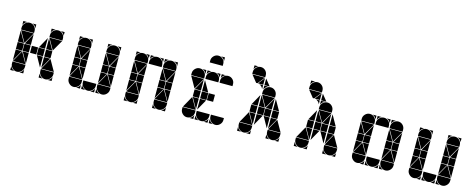

<svg xmlns="http://www.w3.org/2000/svg" viewBox="-32 -1258 4608 1858"><g transform="rotate(15 2272.0 -329.5)"><path d="M142 -492Q169 -492 188 -473Q207 -454 207 -427V-407H77V-427Q77 -453 96.5 -472.5Q116 -492 142 -492ZM426 -492Q453 -492 472 -473Q491 -454 491 -427V-407H361V-427Q361 -453 380.5 -472.5Q400 -492 426 -492ZM426 -2Q400 -2 380.5 -21.5Q361 -41 361 -67V-87H491V-67Q491 -41 471.5 -21.5Q452 -2 426 -2ZM142 -2Q116 -2 96.5 -21.5Q77 -41 77 -67V-87H207V-67Q207 -41 187.5 -21.5Q168 -2 142 -2ZM363 -92 426 -205 490 -92ZM79 -92 142 -205 206 -92ZM206 -402 142 -290 79 -402ZM490 -402 426 -290 363 -402ZM424 -212H361V-282H424ZM140 -212H77V-282H140ZM349 -212H287V-282H349ZM281 -212H219V-282H281ZM77 -287V-395L138 -287ZM361 -287V-395L422 -287ZM361 -207H422L361 -99ZM77 -207H138L77 -99ZM207 -287H147L207 -395ZM349 -207V-99L289 -207ZM349 -287H289L349 -395ZM207 -207V-99L147 -207ZM77 -42Q89 -14 117 -2H77ZM361 -42Q373 -14 401 -2H361ZM361 -492H401Q387 -487 377 -477Q367 -467 361 -453ZM77 -492H117Q103 -487 93 -477Q83 -467 77 -453ZM168 -2Q182 -8 192 -18Q202 -28 207 -42V-2ZM452 -2Q466 -8 476 -18Q486 -28 491 -42V-2ZM491 -492V-453Q481 -482 452 -492ZM207 -492V-453Q197 -482 168 -492ZM207 -212H145V-282H207Z M710 -492Q737 -492 756 -473Q775 -454 775 -427V-407H645V-427Q645 -453 664.5 -472.5Q684 -492 710 -492ZM994 -492Q1021 -492 1040 -473Q1059 -454 1059 -427V-407H929V-427Q929 -453 948.5 -472.5Q968 -492 994 -492ZM994 -2Q968 -2 948.5 -21.5Q929 -41 929 -67V-87H1059V-67Q1059 -41 1039.5 -21.5Q1020 -2 994 -2ZM710 -2Q684 -2 664.5 -21.5Q645 -41 645 -67V-87H775V-67Q775 -41 755.5 -21.5Q736 -2 710 -2ZM852 -2Q826 -2 806.5 -21.5Q787 -41 787 -67V-87H917V-67Q917 -41 897.5 -21.5Q878 -2 852 -2ZM931 -92 994 -205 1058 -92ZM647 -92 710 -205 774 -92ZM774 -402 710 -290 647 -402ZM1058 -402 994 -290 931 -402ZM992 -212H929V-282H992ZM708 -212H645V-282H708ZM1059 -212H997V-282H1059ZM775 -212H713V-282H775ZM645 -287V-395L706 -287ZM929 -287V-395L990 -287ZM929 -207H990L929 -99ZM645 -207H706L645 -99ZM775 -287H715L775 -395ZM1059 -207V-99L999 -207ZM775 -207V-99L715 -207ZM1059 -287H999L1059 -395ZM787 -42Q799 -14 827 -2H787ZM929 -42Q941 -14 969 -2H929ZM929 -492H969Q955 -487 945 -477Q935 -467 929 -453ZM878 -2Q892 -8 902 -18Q912 -28 917 -42V-2ZM736 -2Q750 -8 760 -18Q770 -28 775 -42V-2ZM775 -492V-453Q765 -482 736 -492ZM645 -492H685Q671 -487 661 -477Q651 -467 645 -453ZM1059 -492V-453Q1049 -482 1020 -492Z M1420 -492Q1447 -492 1466 -473Q1485 -454 1485 -427V-407H1355V-427Q1355 -453 1374.5 -472.5Q1394 -492 1420 -492ZM1278 -492Q1305 -492 1324 -473Q1343 -454 1343 -427V-407H1213V-427Q1213 -453 1232.5 -472.5Q1252 -492 1278 -492ZM1562 -492Q1589 -492 1608 -473Q1627 -454 1627 -427V-407H1497V-427Q1497 -453 1516.5 -472.5Q1536 -492 1562 -492ZM1562 -2Q1536 -2 1516.5 -21.5Q1497 -41 1497 -67V-87H1627V-67Q1627 -41 1607.5 -21.5Q1588 -2 1562 -2ZM1278 -2Q1252 -2 1232.5 -21.5Q1213 -41 1213 -67V-87H1343V-67Q1343 -41 1323.5 -21.5Q1304 -2 1278 -2ZM1499 -92 1562 -205 1626 -92ZM1215 -92 1278 -205 1342 -92ZM1342 -402 1278 -290 1215 -402ZM1626 -402 1562 -290 1499 -402ZM1560 -212H1497V-282H1560ZM1276 -212H1213V-282H1276ZM1627 -212H1565V-282H1627ZM1343 -212H1281V-282H1343ZM1213 -287V-395L1274 -287ZM1497 -287V-395L1558 -287ZM1497 -207H1558L1497 -99ZM1213 -207H1274L1213 -99ZM1343 -287H1283L1343 -395ZM1627 -207V-99L1567 -207ZM1343 -207V-99L1283 -207ZM1627 -287H1567L1627 -395ZM1497 -42Q1509 -14 1537 -2H1497ZM1497 -492H1537Q1523 -487 1513 -477Q1503 -467 1497 -453ZM1304 -2Q1318 -8 1328 -18Q1338 -28 1343 -42V-2ZM1355 -492H1395Q1381 -487 1371 -477Q1361 -467 1355 -453ZM1485 -492V-453Q1475 -482 1446 -492ZM1343 -492V-453Q1333 -482 1304 -492ZM1213 -42Q1225 -14 1253 -2H1213ZM1213 -492H1253Q1239 -487 1229 -477Q1219 -467 1213 -453ZM1588 -2Q1602 -8 1612 -18Q1622 -28 1627 -42V-2ZM1627 -492V-453Q1617 -482 1588 -492Z M1988 -492Q2015 -492 2034 -473Q2053 -454 2053 -427V-407H1923V-427Q1923 -453 1942.5 -472.5Q1962 -492 1988 -492ZM1846 -492Q1873 -492 1892 -473Q1911 -454 1911 -427V-407H1781V-427Q1781 -453 1800.5 -472.5Q1820 -492 1846 -492ZM2130 -492Q2157 -492 2176 -473Q2195 -454 2195 -427V-407H2065V-427Q2065 -453 2084.5 -472.5Q2104 -492 2130 -492ZM2130 -2Q2104 -2 2084.5 -21.5Q2065 -41 2065 -67V-87H2195V-67Q2195 -41 2175.5 -21.5Q2156 -2 2130 -2ZM1846 -2Q1820 -2 1800.5 -21.5Q1781 -41 1781 -67V-87H1911V-67Q1911 -41 1891.5 -21.5Q1872 -2 1846 -2ZM1988 -2Q1962 -2 1942.5 -21.5Q1923 -41 1923 -67V-87H2053V-67Q2053 -41 2033.5 -21.5Q2014 -2 1988 -2ZM1783 -92 1846 -205 1910 -92ZM1910 -402 1846 -290 1783 -402ZM1986 -212H1923V-282H1986ZM2053 -212H1991V-282H2053ZM1911 -212H1849V-282H1911ZM1911 -287H1851L1911 -395ZM1911 -207V-99L1851 -207ZM1923 -42Q1935 -14 1963 -2H1923ZM2065 -42Q2077 -14 2105 -2H2065ZM2065 -492H2105Q2091 -487 2081 -477Q2071 -467 2065 -453ZM2014 -2Q2028 -8 2038 -18Q2048 -28 2053 -42V-2ZM1872 -2Q1886 -8 1896 -18Q1906 -28 1911 -42V-2ZM1923 -492H1963Q1949 -487 1939 -477Q1929 -467 1923 -453ZM2053 -492V-453Q2043 -482 2014 -492ZM1911 -492V-453Q1901 -482 1872 -492ZM1923 -287V-395L1984 -287ZM1923 -207H1984L1923 -99ZM1988 -657Q2015 -657 2034 -638Q2053 -619 2053 -592V-572H1923V-592Q1923 -618 1942.5 -637.5Q1962 -657 1988 -657ZM2053 -657V-618Q2043 -647 2014 -657Z M2414 -657Q2441 -657 2460 -638Q2479 -619 2479 -592V-572H2349V-592Q2349 -618 2368.5 -637.5Q2388 -657 2414 -657ZM2556 -492Q2583 -492 2602 -473Q2621 -454 2621 -427V-407H2491V-427Q2491 -453 2510.5 -472.5Q2530 -492 2556 -492ZM2698 -2Q2672 -2 2652.5 -21.5Q2633 -41 2633 -67V-87H2763V-67Q2763 -41 2743.5 -21.5Q2724 -2 2698 -2ZM2414 -2Q2388 -2 2368.5 -21.5Q2349 -41 2349 -67V-87H2479V-67Q2479 -41 2459.5 -21.5Q2440 -2 2414 -2ZM2635 -92 2698 -205 2762 -92ZM2351 -92 2414 -205 2478 -92ZM2620 -402 2556 -290 2493 -402ZM2477 -567 2421 -497H2408L2352 -567ZM2696 -212H2633V-282H2696ZM2554 -212H2491V-282H2554ZM2479 -212H2417V-282H2479ZM2621 -212H2559V-282H2621ZM2633 -207H2694L2633 -99ZM2633 -287V-395L2694 -287ZM2491 -287V-395L2552 -287ZM2491 -207H2552L2491 -99ZM2479 -207V-99L2419 -207ZM2479 -287H2419L2479 -395ZM2621 -207V-99L2561 -207ZM2621 -287H2561L2621 -395ZM2491 -497V-563L2544 -497ZM2479 -497H2427L2479 -563ZM2349 -42Q2361 -14 2389 -2H2349ZM2633 -42Q2645 -14 2673 -2H2633ZM2491 -492H2531Q2517 -487 2507 -477Q2497 -467 2491 -453ZM2440 -2Q2454 -8 2464 -18Q2474 -28 2479 -42V-2ZM2724 -2Q2738 -8 2748 -18Q2758 -28 2763 -42V-2ZM2349 -657H2389Q2375 -652 2365 -642Q2355 -632 2349 -618ZM2479 -492V-453Q2469 -482 2440 -492Z M2982 -657Q3009 -657 3028 -638Q3047 -619 3047 -592V-572H2917V-592Q2917 -618 2936.5 -637.5Q2956 -657 2982 -657ZM3124 -492Q3151 -492 3170 -473Q3189 -454 3189 -427V-407H3059V-427Q3059 -453 3078.5 -472.5Q3098 -492 3124 -492ZM3266 -2Q3240 -2 3220.5 -21.5Q3201 -41 3201 -67V-87H3331V-67Q3331 -41 3311.5 -21.5Q3292 -2 3266 -2ZM2982 -2Q2956 -2 2936.5 -21.5Q2917 -41 2917 -67V-87H3047V-67Q3047 -41 3027.5 -21.5Q3008 -2 2982 -2ZM3203 -92 3266 -205 3330 -92ZM2919 -92 2982 -205 3046 -92ZM3188 -402 3124 -290 3061 -402ZM3045 -567 2989 -497H2976L2920 -567ZM3264 -212H3201V-282H3264ZM3122 -212H3059V-282H3122ZM3047 -212H2985V-282H3047ZM3189 -212H3127V-282H3189ZM3201 -207H3262L3201 -99ZM3201 -287V-395L3262 -287ZM3059 -287V-395L3120 -287ZM3059 -207H3120L3059 -99ZM3047 -207V-99L2987 -207ZM3047 -287H2987L3047 -395ZM3189 -207V-99L3129 -207ZM3189 -287H3129L3189 -395ZM3059 -497V-563L3112 -497ZM3047 -497H2995L3047 -563ZM2917 -42Q2929 -14 2957 -2H2917ZM3201 -42Q3213 -14 3241 -2H3201ZM3059 -492H3099Q3085 -487 3075 -477Q3065 -467 3059 -453ZM3008 -2Q3022 -8 3032 -18Q3042 -28 3047 -42V-2ZM3292 -2Q3306 -8 3316 -18Q3326 -28 3331 -42V-2ZM2917 -657H2957Q2943 -652 2933 -642Q2923 -632 2917 -618ZM3047 -492V-453Q3037 -482 3008 -492Z M3692 -492Q3719 -492 3738 -473Q3757 -454 3757 -427V-407H3627V-427Q3627 -453 3646.5 -472.5Q3666 -492 3692 -492ZM3550 -492Q3577 -492 3596 -473Q3615 -454 3615 -427V-407H3485V-427Q3485 -453 3504.5 -472.5Q3524 -492 3550 -492ZM3834 -492Q3861 -492 3880 -473Q3899 -454 3899 -427V-407H3769V-427Q3769 -453 3788.5 -472.5Q3808 -492 3834 -492ZM3834 -2Q3808 -2 3788.5 -21.5Q3769 -41 3769 -67V-87H3899V-67Q3899 -41 3879.5 -21.5Q3860 -2 3834 -2ZM3550 -2Q3524 -2 3504.5 -21.5Q3485 -41 3485 -67V-87H3615V-67Q3615 -41 3595.5 -21.5Q3576 -2 3550 -2ZM3692 -2Q3666 -2 3646.5 -21.5Q3627 -41 3627 -67V-87H3757V-67Q3757 -41 3737.5 -21.5Q3718 -2 3692 -2ZM3771 -92 3834 -205 3898 -92ZM3487 -92 3550 -205 3614 -92ZM3614 -402 3550 -290 3487 -402ZM3898 -402 3834 -290 3771 -402ZM3832 -212H3769V-282H3832ZM3548 -212H3485V-282H3548ZM3899 -212H3837V-282H3899ZM3615 -212H3553V-282H3615ZM3485 -287V-395L3546 -287ZM3769 -287V-395L3830 -287ZM3769 -207H3830L3769 -99ZM3485 -207H3546L3485 -99ZM3615 -287H3555L3615 -395ZM3899 -207V-99L3839 -207ZM3615 -207V-99L3555 -207ZM3899 -287H3839L3899 -395ZM3627 -42Q3639 -14 3667 -2H3627ZM3769 -42Q3781 -14 3809 -2H3769ZM3769 -492H3809Q3795 -487 3785 -477Q3775 -467 3769 -453ZM3718 -2Q3732 -8 3742 -18Q3752 -28 3757 -42V-2ZM3576 -2Q3590 -8 3600 -18Q3610 -28 3615 -42V-2ZM3627 -492H3667Q3653 -487 3643 -477Q3633 -467 3627 -453ZM3757 -492V-453Q3747 -482 3718 -492ZM3615 -492V-453Q3605 -482 3576 -492Z M4118 -492Q4145 -492 4164 -473Q4183 -454 4183 -427V-407H4053V-427Q4053 -453 4072.5 -472.5Q4092 -492 4118 -492ZM4402 -492Q4429 -492 4448 -473Q4467 -454 4467 -427V-407H4337V-427Q4337 -453 4356.5 -472.5Q4376 -492 4402 -492ZM4402 -2Q4376 -2 4356.5 -21.5Q4337 -41 4337 -67V-87H4467V-67Q4467 -41 4447.5 -21.5Q4428 -2 4402 -2ZM4118 -2Q4092 -2 4072.5 -21.5Q4053 -41 4053 -67V-87H4183V-67Q4183 -41 4163.5 -21.5Q4144 -2 4118 -2ZM4260 -2Q4234 -2 4214.5 -21.5Q4195 -41 4195 -67V-87H4325V-67Q4325 -41 4305.5 -21.5Q4286 -2 4260 -2ZM4339 -92 4402 -205 4466 -92ZM4055 -92 4118 -205 4182 -92ZM4182 -402 4118 -290 4055 -402ZM4466 -402 4402 -290 4339 -402ZM4400 -212H4337V-282H4400ZM4116 -212H4053V-282H4116ZM4467 -212H4405V-282H4467ZM4183 -212H4121V-282H4183ZM4053 -287V-395L4114 -287ZM4337 -287V-395L4398 -287ZM4337 -207H4398L4337 -99ZM4053 -207H4114L4053 -99ZM4183 -287H4123L4183 -395ZM4467 -207V-99L4407 -207ZM4183 -207V-99L4123 -207ZM4467 -287H4407L4467 -395ZM4195 -42Q4207 -14 4235 -2H4195ZM4337 -42Q4349 -14 4377 -2H4337ZM4337 -492H4377Q4363 -487 4353 -477Q4343 -467 4337 -453ZM4286 -2Q4300 -8 4310 -18Q4320 -28 4325 -42V-2ZM4144 -2Q4158 -8 4168 -18Q4178 -28 4183 -42V-2ZM4183 -492V-453Q4173 -482 4144 -492ZM4053 -492H4093Q4079 -487 4069 -477Q4059 -467 4053 -453ZM4467 -492V-453Q4457 -482 4428 -492Z"/></g></svg>

Font: CAT DyFa
Style: Regular
Weight: 400
Designer: Peter Wiegel
Foundry: Peter Wiegel
Version: Version 1.001; ttfautohint (v1.3)